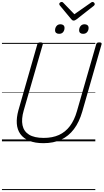

<svg xmlns="http://www.w3.org/2000/svg" viewBox="-20 -1450 1063 1970"><path d="M426 19Q339 19 280 -5.5Q221 -30 189 -74.5Q157 -119 152.5 -181Q148 -243 169 -319L363 -996Q366 -1006 372.5 -1010.5Q379 -1015 395 -1015Q409 -1015 415.5 -1010.5Q422 -1006 419 -995L223 -315Q198 -228 211 -165Q224 -102 278 -68.5Q332 -35 429 -35Q518 -35 584.5 -65Q651 -95 697 -156Q743 -217 769 -308L967 -996Q970 -1006 976.5 -1010.5Q983 -1015 999 -1015Q1028 -1015 1022 -995L824 -305Q793 -197 738.5 -125Q684 -53 606.5 -17Q529 19 426 19ZM586 -1103Q568 -1103 556.5 -1112Q545 -1121 545 -1140Q545 -1164 559.5 -1182.5Q574 -1201 601 -1201Q619 -1201 630.5 -1191.5Q642 -1182 642 -1163Q642 -1139 628 -1121Q614 -1103 586 -1103ZM832 -1103Q814 -1103 803 -1112Q792 -1121 792 -1140Q792 -1164 806.5 -1182.5Q821 -1201 848 -1201Q866 -1201 877.5 -1191.5Q889 -1182 889 -1163Q889 -1139 874.5 -1121Q860 -1103 832 -1103ZM930 -1430Q938 -1430 945 -1423Q952 -1416 952 -1408Q952 -1403 950 -1399.5Q948 -1396 943 -1391L766 -1252Q756 -1245 749.5 -1242Q743 -1239 735 -1239Q728 -1239 722.5 -1242.5Q717 -1246 711 -1253L594 -1394Q591 -1398 589.5 -1402Q588 -1406 588 -1409Q588 -1419 597 -1424.5Q606 -1430 613 -1430Q619 -1430 623 -1427.5Q627 -1425 631 -1420L743 -1304L909 -1420Q916 -1425 920 -1427.5Q924 -1430 930 -1430ZM0 490H958V500H0ZM0 -20H958V0H0ZM0 -505H958V-500H0ZM0 -1010H958V-1000H0Z"/></svg>

Font: Playwrite AU NSW Guides
Style: Regular
Weight: 400
Designer: Veronika Burian, José Scaglione
Foundry: TypeTogether
Version: Version 1.003